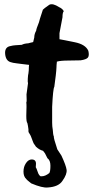

<svg xmlns="http://www.w3.org/2000/svg" viewBox="-20 -663 432 891"><path d="M114 -353 115 -362Q94 -364 85.5 -365.5Q77 -367 58 -369Q39 -371 28 -375Q7 -382 4 -411.5Q1 -441 23 -448Q43 -453 51 -453Q59 -453 81 -455Q92 -461 111 -462L126 -466Q126 -465 134 -468L139 -489Q139 -505 148 -521Q148 -528 161 -560Q161 -564 179 -618Q183 -623 209 -641Q225 -649 254 -630Q270 -623 276 -611Q270 -605 270 -583Q269 -576 256 -509V-481Q264 -480 282.5 -476Q301 -472 327 -467Q377 -457 390 -427Q395 -405 388 -396Q381 -387 354 -383Q332 -382 296.5 -382Q261 -382 244 -377Q242 -359 242 -349L241 -334Q241 -327 232 -260Q226 -251 222 -167V-94Q222 -76 225 -60Q226 -38 230 -29Q228 -24 246 30L265 59Q286 104 289 124.5Q292 145 270 176Q252 204 202 207Q177 210 125 188Q123 186 114.5 179.5Q106 173 102 168Q89 156 89 133.5Q89 111 100.5 94Q112 77 127 77Q147 77 147 97Q147 107 146 113Q150 119 154 132Q158 145 162.5 150Q167 155 168 155H174Q190 155 209 140Q214 131 214 106Q214 81 200 71L189 49L180 37Q162 32 147 18L136 2Q133 -6 131.5 -9Q130 -12 129 -16Q122 -36 118 -41Q112 -49 112 -53Q112 -57 112 -63Q110 -80 107 -92Q102 -97 102 -126Q104 -179 102 -187Q105 -190 103 -225L106 -247Q106 -251 110 -277Q108 -281 109 -298.5Q110 -316 112 -323Q114 -335 114 -353Z"/></svg>

Font: Caveat Brush
Style: Regular
Weight: 400
Designer: Pablo Impallari
Foundry: Creative Lab NY
Version: Version 1.096; ttfautohint (v1.3)